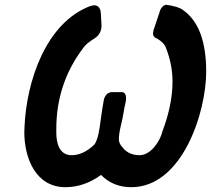

<svg xmlns="http://www.w3.org/2000/svg" viewBox="-20 -769 877 798"><path d="M526 9C737 9 837 -301 837 -471C837 -597 805 -682 741 -727C729 -737 706 -744 672 -749H671C662 -749 651 -740 645 -725L646 -727L617 -640H618C617 -637 616 -633 616 -630C616 -622 619 -617 624 -614H622C648 -602 665 -586 671 -567C688 -522 697 -477 697 -430C697 -366 683 -296 654 -220L655 -222C645 -182 607 -124 560 -124C531 -124 508 -134 491 -154L493 -153C480 -165 474 -177 474 -190C474 -205 477 -225 483 -250C488 -268 493 -297 498 -326C499 -329 499 -331 500 -334L503 -349C503 -352 504 -354 504 -357V-362C504 -374 498 -386 488 -386H444C428 -386 414 -371 411 -351C406 -323 402 -297 399 -274C393 -228 388 -192 373 -169C342 -139 311 -124 277 -124C226 -124 214 -176 214 -217V-233C214 -360 252 -473 327 -571L326 -570C334 -582 350 -595 372 -609C392 -621 402 -640 402 -663C401 -681 400 -699 399 -716C397 -740 383 -747 373 -747C369 -747 363 -746 357 -744L358 -745C168 -675 90 -426 82 -244L81 -220C81 -114 127 9 252 9C304 9 353 -8 400 -42C433 -8 475 9 526 9Z"/></svg>

Font: Bangerz
Style: Regular
Weight: 400
Designer: vernon adams
Foundry: Vernon Adams
Version: Version 2.10;December 28, 2023;FontCreator 13.0.0.2683 64-bi